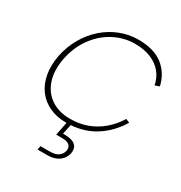

<svg xmlns="http://www.w3.org/2000/svg" viewBox="-217 -860 1195 1268"><g transform="rotate(30 380.5 -226.0)"><path d="M66 -350Q82 -429 120 -494.5Q158 -560 212 -607.5Q266 -655 332.5 -681Q399 -707 470 -707Q589 -707 657 -654Q725 -601 746 -510L712 -498Q702 -551 670 -590Q638 -629 586 -650.5Q534 -672 464 -672Q382 -672 307.5 -633.5Q233 -595 179 -523Q125 -451 104 -350Q85 -250 110.5 -177.5Q136 -105 195 -66.5Q254 -28 335 -28Q407 -27 468.5 -50Q530 -73 579 -115.5Q628 -158 661 -213L690 -201Q632 -104 541 -48.5Q450 7 328 7Q257 7 201 -19Q145 -45 109.5 -93Q74 -141 62.5 -206.5Q51 -272 66 -350ZM348 80Q390 79 416.5 88Q443 97 453.5 116.5Q464 136 459 165Q454 191 437 211.5Q420 232 393 243.5Q366 255 331 255H255L260 226H330Q375 226 397 209Q419 192 425 165Q429 140 413.5 124Q398 108 353 108H312L335 -7H366Z"/></g></svg>

Font: Albert Sans ExtraLight
Style: Italic
Weight: 250
Italic angle: -11.25°
Designer: Andreas Rasmussen
Foundry: a.Foundry
Version: Version 1.025